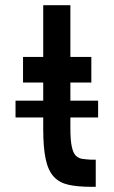

<svg xmlns="http://www.w3.org/2000/svg" viewBox="-20 -720 439 742"><path d="M147 -223V-401H69V-500H147V-700H252V-500H333V-401H252V-223Q252 -178 257.5 -153Q263 -128 273.5 -118Q284 -108 298.5 -106Q313 -104 330 -103H350V2H333Q280 2 244.5 -6Q209 -14 187.5 -37.5Q166 -61 156.5 -105.5Q147 -150 147 -223ZM359.2 -266H40V-331H359.2Z"/></svg>

Font: Kulim Park SemiBold
Style: Regular
Weight: 600
Designer: Noponies / Dale Sattler
Foundry: Noponies
Version: Version 1.000; ttfautohint (v1.8.3)